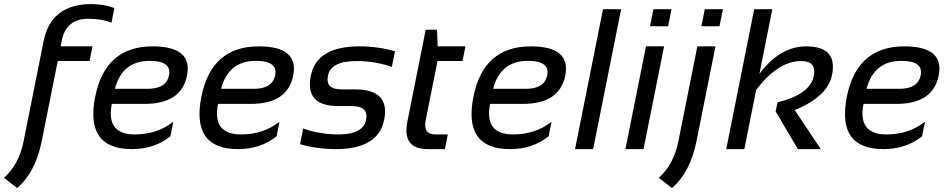

<svg xmlns="http://www.w3.org/2000/svg" viewBox="-106 -744 4744 958"><path d="M196.8 -512.7H355.5L340.8 -439.5H182.1L102.1 -39.1Q70.8 116.2 -20.5 194.3L-85.9 143.1Q-11.7 77.1 11.7 -39.1L111.3 -537.6Q148.4 -723.6 349.6 -723.6Q412.6 -723.6 464.8 -704.1L450.2 -630.9Q400.9 -650.4 334.5 -650.4Q224.1 -650.4 202.1 -541.5Z M827.1 -366.7Q798.8 -225.6 615.7 -225.6H452.1Q421.9 -73.2 566.4 -73.2Q678.2 -73.2 758.8 -136.7L744.1 -63.5Q663.6 0 551.8 0Q316.9 0 369.1 -262.2Q419.4 -512.7 655.3 -512.7Q856.4 -512.7 827.1 -366.7ZM467.3 -300.8H630.9Q723.6 -300.8 737.3 -368.2Q751.5 -440.4 640.6 -440.4Q503.9 -440.4 467.3 -300.8Z M1356.9 -366.7Q1328.6 -225.6 1145.5 -225.6H981.9Q951.7 -73.2 1096.2 -73.2Q1208 -73.2 1288.6 -136.7L1273.9 -63.5Q1193.4 0 1081.5 0Q846.7 0 898.9 -262.2Q949.2 -512.7 1185.1 -512.7Q1386.2 -512.7 1356.9 -366.7ZM997.1 -300.8H1160.6Q1253.4 -300.8 1267.1 -368.2Q1281.2 -440.4 1170.4 -440.4Q1033.7 -440.4 997.1 -300.8Z M1391.1 -24.4 1406.7 -102.5Q1491.2 -73.2 1583.5 -73.2Q1706.1 -73.2 1720.7 -146.5Q1734.4 -214.8 1648.9 -214.8H1580.6Q1414.6 -214.8 1444.8 -366.2Q1474.1 -512.7 1687.5 -512.7Q1779.3 -512.7 1864.7 -488.3L1849.1 -410.2Q1764.6 -439.5 1672.9 -439.5Q1544.9 -439.5 1530.3 -366.2Q1516.6 -297.9 1597.2 -297.9H1665.5Q1841.3 -297.9 1811 -146.5Q1781.7 0 1568.8 0Q1476.6 0 1391.1 -24.4Z M2018.1 -595.7H2074.7L2077.6 -512.7H2216.3L2201.7 -439.5H2077.1L2018.1 -145Q2003.9 -73.2 2065.9 -73.2H2128.4L2113.8 0H2027.8Q1898.9 0 1926.8 -138.2Z M2714.4 -366.7Q2686 -225.6 2502.9 -225.6H2339.4Q2309.1 -73.2 2453.6 -73.2Q2565.4 -73.2 2646 -136.7L2631.3 -63.5Q2550.8 0 2439 0Q2204.1 0 2256.3 -262.2Q2306.6 -512.7 2542.5 -512.7Q2743.7 -512.7 2714.4 -366.7ZM2354.5 -300.8H2518.1Q2610.8 -300.8 2624.5 -368.2Q2638.7 -440.4 2527.8 -440.4Q2391.1 -440.4 2354.5 -300.8Z M2993.2 -698.2 2853.5 0H2763.2L2902.8 -698.2Z M3207.5 -512.7 3105 0H3014.6L3117.2 -512.7ZM3244.6 -698.2 3227.5 -612.8H3137.2L3154.3 -698.2Z M3463.9 -512.7 3369.1 -39.1Q3337.9 116.2 3246.6 194.3L3181.2 143.1Q3255.4 77.1 3278.8 -39.1L3373.5 -512.7ZM3501 -698.2 3483.9 -612.8H3393.6L3410.6 -698.2Z M3517.6 0 3657.2 -698.2H3747.6L3683.1 -375Q3785.2 -512.7 3917 -512.7Q4074.2 -512.7 4045.4 -369.6Q4023.9 -262.2 3859.4 -194.8L3989.3 0H3875L3764.2 -188L3773.4 -233.4Q3936 -272.9 3954.6 -365.2Q3969.2 -439.5 3891.1 -439.5Q3777.3 -439.5 3667 -295.9L3607.9 0Z M4577.6 -366.7Q4549.3 -225.6 4366.2 -225.6H4202.6Q4172.4 -73.2 4316.9 -73.2Q4428.7 -73.2 4509.3 -136.7L4494.6 -63.5Q4414.1 0 4302.2 0Q4067.4 0 4119.6 -262.2Q4169.9 -512.7 4405.8 -512.7Q4606.9 -512.7 4577.6 -366.7ZM4217.8 -300.8H4381.3Q4474.1 -300.8 4487.8 -368.2Q4502 -440.4 4391.1 -440.4Q4254.4 -440.4 4217.8 -300.8Z"/></svg>

Font: Sansation
Style: Italic
Weight: 400
Designer: Bernd Montag
Version: Version 1.301